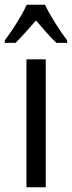

<svg xmlns="http://www.w3.org/2000/svg" viewBox="-46 -852 302 806"><path d="M143 -832H66C47 -789 10 -731 -26 -682V-672H19C43 -695 74 -731 105 -766C135 -731 163 -698 191 -672H236V-682C203 -726 164 -787 143 -832ZM146 -66V-603H65V-66Z"/></svg>

Font: Noto Sans Malayalam UI ExtraCondensed
Style: Regular
Weight: 400
Width: 2
Designer: Jelle Bosma - Monotype Design Team
Foundry: Monotype Imaging Inc.
Version: Version 2.104